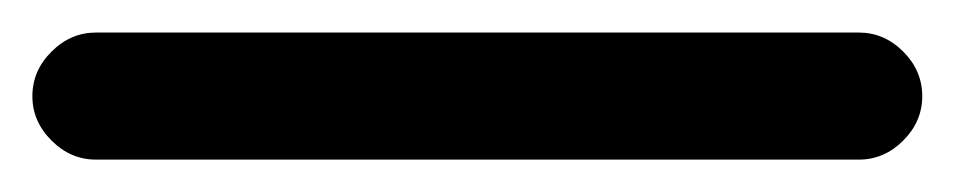

<svg xmlns="http://www.w3.org/2000/svg" viewBox="-59 -20 587 118"><path d="M0 78.1Q-15.6 78.1 -27.3 66.4Q-39.1 54.7 -39.1 39.1Q-39.1 23.4 -27.3 11.7Q-15.6 0 0 0H468.8Q484.4 0 496.1 11.7Q507.8 23.4 507.8 39.1Q507.8 54.7 496.1 66.4Q484.4 78.1 468.8 78.1Z"/></svg>

Font: Comfortaa
Style: Regular
Weight: 400
Designer: Johan Aakerlund
Foundry: Johan Aakerlund
Version: Version 2.001; ttfautohint (v1.4.1)